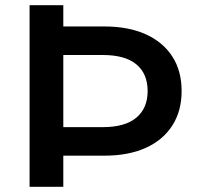

<svg xmlns="http://www.w3.org/2000/svg" viewBox="-20 -720 766 740"><path d="M94 0V-700H224V-618H382Q475 -618 541.5 -588Q608 -558 644 -502.5Q680 -447 680 -369Q680 -292 644 -236Q608 -180 541.5 -150Q475 -120 382 -120H224V0ZM224 -508V-230H376Q462 -230 505.5 -266.5Q549 -303 549 -369Q549 -436 505.5 -472Q462 -508 376 -508Z"/></svg>

Font: Montserrat Thin SemiBold
Style: Regular
Weight: 600
Version: Version 9.000